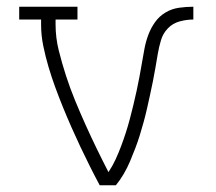

<svg xmlns="http://www.w3.org/2000/svg" viewBox="-20 -550 640 570"><path d="M276 0Q261 -28 246.5 -57Q232 -86 218.5 -114.5Q205 -143 192 -172.5Q179 -202 167 -231.5Q155 -261 144 -291Q133 -321 124 -351.5Q115 -382 108.5 -413.5Q102 -445 102 -477V-492H37V-530H210V-492H145V-477Q145 -438 154.5 -400Q164 -362 176 -325Q188 -288 203 -251.5Q218 -215 234 -179.5Q250 -144 267 -109Q284 -74 302 -39Q314 -57 323 -76.5Q332 -96 339.5 -116Q347 -136 353.5 -156Q360 -176 365.5 -197Q371 -218 376 -238.5Q381 -259 385.5 -280Q390 -301 394 -322Q398 -343 401.5 -364Q405 -385 409 -406Q413 -427 420.5 -447Q428 -467 440.5 -484.5Q453 -502 471.5 -513Q490 -524 511.5 -527Q533 -530 554 -530V-492Q534 -492 513.5 -486.5Q493 -481 478.5 -466Q464 -451 458 -431Q452 -411 448.5 -390.5Q445 -370 441.5 -349.5Q438 -329 434 -309Q430 -289 425.5 -268.5Q421 -248 416.5 -228Q412 -208 406.5 -188Q401 -168 395 -148.5Q389 -129 381.5 -109.5Q374 -90 366 -71Q358 -52 347.5 -34Q337 -16 324 0Z"/></svg>

Font: Iosevka Curly Slab XLtEx
Style: Regular
Weight: 200
Width: 7
Monospace: yes
Designer: Belleve Invis
Foundry: Belleve Invis
Version: Version 11.1.0; ttfautohint (v1.8.3)